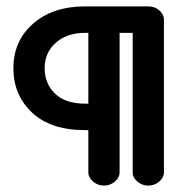

<svg xmlns="http://www.w3.org/2000/svg" viewBox="-20 -569 604 602"><path d="M257 -29V-161H247Q139 -161 80.5 -216Q22 -271 22 -355Q22 -441 84 -495Q146 -549 247 -549H445Q465 -549 479.5 -536.5Q494 -524 494 -507V-29Q494 -12 479 0.5Q464 13 445 13Q426 13 411 0.5Q396 -12 396 -29V-466H355V-29Q355 -12 340 0.5Q325 13 306 13Q287 13 272 0.5Q257 -12 257 -29ZM120 -355Q120 -307 152.5 -275.5Q185 -244 247 -244H257V-466H247Q190 -466 155 -435Q120 -404 120 -355Z"/></svg>

Font: Hoogli
Style: Bold
Weight: 700
Designer: Anand Singh Naorem
Foundry: Brand New Type
Version: Version 1.00 b007